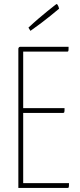

<svg xmlns="http://www.w3.org/2000/svg" viewBox="-20 -932 397 952"><path d="M273 -889C273 -889 268 -912 260 -912C260 -912 187 -857 121 -795L131 -779C207 -832 273 -889 273 -889ZM95 -24V-372H292C300 -372 300 -376 300 -396H95V-676H314C320 -676 320 -680 320 -700H81C71 -700 71 -690 71 -690V0H314C322 0 322 -3 322 -24Z"/></svg>

Font: Yanone Kaffeesatz Extra Light
Style: Regular
Weight: 200
Designer: Yanone (Cyrillic: Daniel Pouzeot & Huerta Tipografica)
Foundry: Yanone
Version: Version 1.100;PS 001.100;hotconv 1.0.70;makeotf.lib2.5.58329